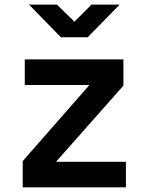

<svg xmlns="http://www.w3.org/2000/svg" viewBox="-20 -805 639 825"><path d="M241.7 -645 104.5 -785.2H224.6L299.8 -711.9L373 -785.2H494.1L356.9 -645ZM77.6 0V-112.8L364.3 -439.9H86.4V-549.8H510.3V-437L220.7 -109.9H521V0Z"/></svg>

Font: UDEV Gothic 35
Style: Bold
Weight: 700
Version: v2.1.0; ttfautohint (v1.8.4.7-5d5b-dirty) -l 6 -r 45 -G 200 